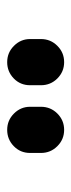

<svg xmlns="http://www.w3.org/2000/svg" viewBox="150 -950 200 540"><g transform="rotate(-90 250.0 -680.0)"><path d="M410.2 -695.3V-665Q410.2 -637.7 391.1 -618.7Q372.1 -599.6 345.2 -599.6Q318.4 -599.6 299.3 -618.7Q280.3 -637.7 280.3 -665V-695.3Q280.3 -722.7 299.3 -741.2Q318.4 -759.8 345.2 -759.8Q372.1 -759.8 391.1 -740.7Q410.2 -721.7 410.2 -695.3ZM219.7 -695.3V-665Q219.7 -637.7 200.7 -618.7Q181.6 -599.6 154.8 -599.6Q127.9 -599.6 108.9 -618.7Q89.8 -637.7 89.8 -665V-695.3Q89.8 -722.7 108.9 -741.2Q127.9 -759.8 154.8 -759.8Q181.6 -759.8 200.7 -740.7Q219.7 -721.7 219.7 -695.3Z"/></g></svg>

Font: Rounded-X Mgen+ 1mn bold
Style: Bold
Weight: 700
Designer: [Source Han Sans]
Ryoko NISHIZUKA  (kana & ideographs); Paul D. Hunt (Latin, Greek & Cyrillic); Wenlong ZHANG  (bopomofo
Version: Version 1.059.20150602